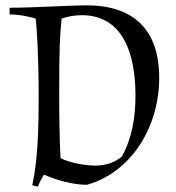

<svg xmlns="http://www.w3.org/2000/svg" viewBox="-20 -678 659 720"><path d="M306 15C478 -34 577 -208 577 -386C577 -565 483 -658 304 -658C242 -658 108 -649 16 -649V-624C45 -624 84 -618 114 -608C118 -574 125 -460 125 -325C125 -208 123 -83 101 17L122 22C127 7 138 -12 145 -23C194 -2 253 15 306 15ZM287 -621C442 -621 488 -475 488 -320C488 -239 476 -162 437 -91C411 -68 373 -57 339 -57C300 -57 242 -67 207 -85C203 -155 202 -247 202 -325C202 -499 204 -535 211 -608C236 -617 261 -621 287 -621Z"/></svg>

Font: Almendra
Style: Regular
Weight: 400
Designer: Ana Sanfelippo
Foundry: Ana Sanfelippo
Version: Version 1.003